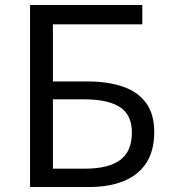

<svg xmlns="http://www.w3.org/2000/svg" viewBox="-20 -753 688 773"><path d="M101 0V-733H553V-655H193V-425H334Q412 -425 472.5 -405Q533 -385 567 -340Q601 -295 601 -222Q601 -146 569 -97Q537 -48 478 -24Q419 0 338 0ZM193 -74H323Q417 -74 464 -109Q511 -144 511 -219Q511 -291 462.5 -322Q414 -353 320 -353H193Z"/></svg>

Font: Noto Sans TC
Style: Regular
Weight: 400
Designer: Ryoko NISHIZUKA  (kana, bopomofo & ideographs); Paul D. Hunt (Latin, Greek & Cyrillic); Sandoll Communications , Soo-you
Foundry: Adobe
Version: Version 2.004-H2;hotconv 1.0.118;makeotfexe 2.5.65603